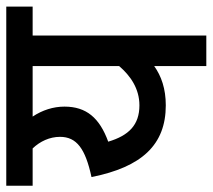

<svg xmlns="http://www.w3.org/2000/svg" viewBox="-52 -610 662 597"><g transform="rotate(-90 278.5 -311.0)"><path d="M557 -622H0V-540H116C138 -517 152 -487 152 -455C152 -403 115 -376 27 -357C58 -201 127 -126 250 -126C302 -126 341 -140 372 -162V0H467V-540H557ZM137 -305C211 -332 246 -373 246 -441C246 -476 235 -510 215 -540H372V-271C342 -236 302 -208 250 -208C189 -208 156 -241 137 -305Z"/></g></svg>

Font: Noto Sans Devanagari SemiCondensed Medium
Style: Regular
Weight: 500
Width: 4
Designer: Jelle Bosma - Monotype Design Team
Foundry: Monotype Imaging Inc.
Version: Version 2.004